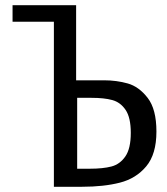

<svg xmlns="http://www.w3.org/2000/svg" viewBox="-20 -714 640 734"><path d="M186 -631H28V-694H271V-407H378Q425.5 -407 468.2 -395Q511 -383 544.5 -339.8Q578 -296.5 578 -211Q578 -124.5 539 -78Q500 -31.5 438.5 -15.8Q377 0 294 0H186ZM323 -69Q373.5 -69 406 -77.5Q438.5 -86 459.2 -116Q480 -146 480 -206Q480 -264.5 460.2 -293.8Q440.5 -323 409.2 -331.5Q378 -340 330 -340H275V-69Z"/></svg>

Font: JuliaMono Light
Style: Regular
Weight: 300
Monospace: yes
Designer: cormullion
Foundry: corm
Version: Version 0.054; ttfautohint (v1.8.4)